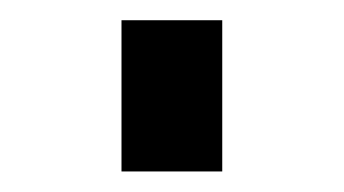

<svg xmlns="http://www.w3.org/2000/svg" viewBox="-20 -752 333 186"><path d="M97.7 -732.4H195.3V-585.9H97.7Z"/></svg>

Font: BabelStone Zanabazar
Style: Regular
Weight: 400
Designer: Andrew West
Foundry: Andrew West
Version: Version 10.002;August 6, 2021